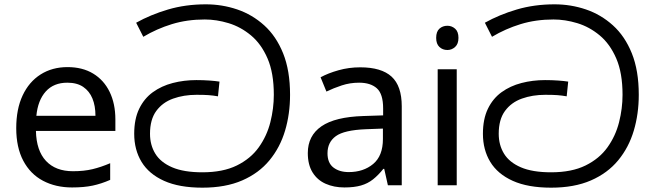

<svg xmlns="http://www.w3.org/2000/svg" viewBox="-20 -856 3007 887"><path d="M292 -546Q361 -546 410.5 -516Q460 -486 486.5 -431.5Q513 -377 513 -304V-251H146Q148 -160 192.5 -112.5Q237 -65 317 -65Q368 -65 407.5 -74.5Q447 -84 489 -102V-25Q448 -7 408 1.5Q368 10 313 10Q237 10 178.5 -21Q120 -52 87.5 -113.5Q55 -175 55 -264Q55 -352 84.5 -415Q114 -478 167.5 -512Q221 -546 292 -546ZM291 -474Q228 -474 191.5 -433.5Q155 -393 148 -321H421Q421 -367 407 -401Q393 -435 364.5 -454.5Q336 -474 291 -474Z M915 11Q808 11 738 -20.5Q668 -52 634 -108Q600 -164 600 -238Q600 -306 623 -353.5Q646 -401 686 -430Q726 -459 778 -472.5Q830 -486 887 -486Q919 -486 947 -484Q975 -482 994 -479L987 -411Q964 -415 943.5 -416.5Q923 -418 888 -418Q829 -418 780 -400.5Q731 -383 702 -343.5Q673 -304 673 -238Q673 -186 697.5 -146Q722 -106 775.5 -83Q829 -60 915 -60Q1010 -60 1074 -91.5Q1138 -123 1175.5 -175.5Q1213 -228 1229 -291.5Q1245 -355 1245 -418Q1245 -519 1216 -586Q1187 -653 1139.5 -692.5Q1092 -732 1036 -749Q980 -766 926 -766Q844 -766 774 -744.5Q704 -723 642 -686L609 -751Q675 -788 756 -812Q837 -836 931 -836Q1006 -836 1075.5 -812.5Q1145 -789 1200.5 -739Q1256 -689 1288 -609.5Q1320 -530 1320 -418Q1320 -330 1297 -252.5Q1274 -175 1225 -115.5Q1176 -56 1099 -22.5Q1022 11 915 11Z M1644 -545Q1742 -545 1789 -502Q1836 -459 1836 -365V0H1772L1755 -76H1751Q1728 -47 1703.5 -27.5Q1679 -8 1647.5 1Q1616 10 1571 10Q1523 10 1484.5 -7Q1446 -24 1424 -59.5Q1402 -95 1402 -149Q1402 -229 1465 -272.5Q1528 -316 1659 -320L1750 -323V-355Q1750 -422 1721 -448Q1692 -474 1639 -474Q1597 -474 1559 -461.5Q1521 -449 1488 -433L1461 -499Q1496 -518 1544 -531.5Q1592 -545 1644 -545ZM1670 -259Q1570 -255 1531.5 -227Q1493 -199 1493 -148Q1493 -103 1520.5 -82Q1548 -61 1591 -61Q1659 -61 1704 -98.5Q1749 -136 1749 -214V-262Z M2090 -536V0H2002V-536ZM2047 -737Q2067 -737 2082.5 -723.5Q2098 -710 2098 -681Q2098 -653 2082.5 -639Q2067 -625 2047 -625Q2025 -625 2010 -639Q1995 -653 1995 -681Q1995 -710 2010 -723.5Q2025 -737 2047 -737Z M2526 11Q2419 11 2349 -20.5Q2279 -52 2245 -108Q2211 -164 2211 -238Q2211 -306 2234 -353.5Q2257 -401 2297 -430Q2337 -459 2389 -472.5Q2441 -486 2498 -486Q2530 -486 2558 -484Q2586 -482 2605 -479L2598 -411Q2575 -415 2554.5 -416.5Q2534 -418 2499 -418Q2440 -418 2391 -400.5Q2342 -383 2313 -343.5Q2284 -304 2284 -238Q2284 -186 2308.5 -146Q2333 -106 2386.5 -83Q2440 -60 2526 -60Q2621 -60 2685 -91.5Q2749 -123 2786.5 -175.5Q2824 -228 2840 -291.5Q2856 -355 2856 -418Q2856 -519 2827 -586Q2798 -653 2750.5 -692.5Q2703 -732 2647 -749Q2591 -766 2537 -766Q2455 -766 2385 -744.5Q2315 -723 2253 -686L2220 -751Q2286 -788 2367 -812Q2448 -836 2542 -836Q2617 -836 2686.5 -812.5Q2756 -789 2811.5 -739Q2867 -689 2899 -609.5Q2931 -530 2931 -418Q2931 -330 2908 -252.5Q2885 -175 2836 -115.5Q2787 -56 2710 -22.5Q2633 11 2526 11Z"/></svg>

Font: lsinhala25
Style: Book
Weight: 400
Designer: Jelle Bosma - Monotype Design Team
Foundry: Monotype Imaging Inc.
Version: Version 2.003